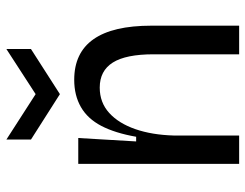

<svg xmlns="http://www.w3.org/2000/svg" viewBox="-106 -682 788 617"><g transform="rotate(-90 288.5 -374.0)"><path d="M70 0V-300V-517H153L142 -331H157Q169 -399 192 -443Q215 -487 252.5 -508.5Q290 -530 340 -530Q427 -530 470.5 -468Q514 -406 514 -282V0H422V-275Q422 -364 395.5 -406Q369 -448 315 -448Q267 -448 233.5 -417.5Q200 -387 181.5 -333.5Q163 -280 161 -210V0ZM148 -748 294 -654 439 -748V-669L294 -576L148 -669Z"/></g></svg>

Font: Bricolage Grotesque 36pt
Style: Regular
Weight: 400
Designer: Mathieu Triay
Foundry: Atelier Triay
Version: Version 1.001;gftools[0.9.33.dev8+g029e19f]